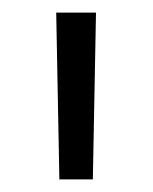

<svg xmlns="http://www.w3.org/2000/svg" viewBox="-20 -720 242 304"><path d="M69 -700H132L127 -436H74Z"/></svg>

Font: Montserrat-Regular
Style: Regular
Weight: 400
Version: Version 7.200